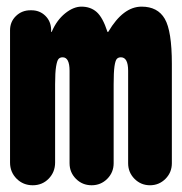

<svg xmlns="http://www.w3.org/2000/svg" viewBox="-20 -550 540 570"><path d="M400.4 -530.3Q448.2 -530.3 469.2 -494.1Q490.2 -458 490.2 -360.4V-65.4Q490.2 -38.1 471.2 -19Q452.1 0 425.3 0Q398.4 0 379.4 -19Q360.4 -38.1 360.4 -65.4V-339.8Q360.4 -379.9 338.9 -379.9Q331.1 -379.9 326.7 -375Q322.3 -370.1 319.8 -352.5Q317.4 -335 317.4 -299.8V-65.4Q317.4 -38.1 298.3 -19Q279.3 0 252 0Q224.6 0 205.6 -19Q186.5 -38.1 186.5 -65.4V-339.8Q186.5 -379.9 166 -379.9Q158.2 -379.9 153.8 -375Q149.4 -370.1 146.5 -352.5Q143.6 -335 143.6 -299.8V-67.4Q143.6 -39.1 124.5 -19.5Q105.5 0 77.1 0Q48.8 0 29.3 -19.5Q9.8 -39.1 9.8 -67.4V-460Q9.8 -485.4 27.3 -502.4Q44.9 -519.5 70.3 -519.5H73.2Q97.7 -519.5 114.3 -503.4Q130.9 -487.3 131.8 -462.9V-456.1Q131.8 -455.1 132.8 -455.1Q133.8 -455.1 133.8 -456.1Q148.4 -490.2 173.3 -510.3Q198.2 -530.3 221.7 -530.3Q249 -530.3 267.1 -514.2Q285.2 -498 298.8 -456.1Q298.8 -455.1 299.8 -455.1Q301.8 -455.1 301.8 -456.1Q345.7 -530.3 400.4 -530.3Z"/></svg>

Font: Rounded-X Mgen+ 2m bold
Style: Bold
Weight: 700
Designer: [Source Han Sans]
Ryoko NISHIZUKA  (kana & ideographs); Paul D. Hunt (Latin, Greek & Cyrillic); Wenlong ZHANG  (bopomofo
Version: Version 1.059.20150602